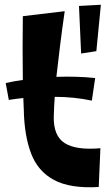

<svg xmlns="http://www.w3.org/2000/svg" viewBox="-20 -785 472 807"><path d="M395 1Q275 8 207 -28.5Q139 -65 110.5 -140.5Q82 -216 80 -324Q79 -349 78 -373Q47 -370 17 -365L4 -436Q39 -444 76 -449Q75 -517 75 -584Q75 -651 76 -717L252 -738Q241 -662 232.5 -593.5Q224 -525 217 -462Q304 -465 380 -457L366 -362Q329 -370 289.5 -374Q250 -378 210 -378Q207 -335 206 -296Q204 -214 252 -183.5Q300 -153 402 -162ZM321 -560 312 -760 404 -765 385 -570Z"/></svg>

Font: Marhey SemiBold
Style: Regular
Weight: 600
Designer: Nur Syamsi & Bustanul Arifin
Foundry: Namelatype
Version: Version 1.000; ttfautohint (v1.8.4.7-5d5b)